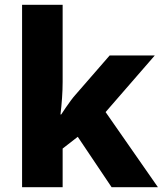

<svg xmlns="http://www.w3.org/2000/svg" viewBox="-20 -780 678 800"><path d="M241 -439Q241 -407 238.5 -371.5Q236 -336 232 -303H235Q244 -317 254 -331.5Q264 -346 275 -361Q286 -376 297 -388L437 -549H625L420 -313L638 0H445L304 -210L241 -161V0H72V-760H241Z"/></svg>

Font: Noto Sans Hebrew ExtraBold
Style: Regular
Weight: 800
Designer: Monotype Design Team
Foundry: Monotype Imaging Inc.
Version: Version 2.003